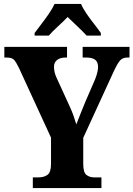

<svg xmlns="http://www.w3.org/2000/svg" viewBox="-20 -951 675 971"><path d="M146 0V-54H175Q203 -54 220.5 -67Q238 -80 238 -122V-255L76 -607Q62 -636 51.5 -648Q41 -660 13 -660H2V-714H319V-660H312Q284 -660 268.5 -647.5Q253 -635 253 -613Q253 -586 266 -558L331 -416Q344 -388 351.5 -366.5Q359 -345 366 -322Q375 -346 387 -375.5Q399 -405 412 -437L461 -550Q470 -573 473 -588.5Q476 -604 476 -611Q476 -638 461 -649Q446 -660 416 -660H398V-714H635V-660H624Q600 -660 586.5 -644.5Q573 -629 552 -583L401 -254V-122Q401 -79 417 -66.5Q433 -54 455 -54H493V0ZM155 -784Q169 -803 189 -829Q209 -855 227.5 -882Q246 -909 256 -931H390Q399 -909 417.5 -882Q436 -855 456.5 -829Q477 -803 490 -784V-771H418Q409 -781 391.5 -798.5Q374 -816 354.5 -834Q335 -852 322 -865Q302 -844 272.5 -817Q243 -790 227 -771H155Z"/></svg>

Font: Noto Serif Georgian Condensed ExtraBold
Style: Regular
Weight: 800
Width: 3
Designer: Monotype Design Team, Akaki Razmadze
Foundry: Google LLC
Version: Version 2.003; ttfautohint (v1.8.4.7-5d5b)